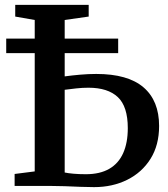

<svg xmlns="http://www.w3.org/2000/svg" viewBox="-20 -763 690 788"><path d="M366 5Q343 5 311.2 3.8Q279.5 2.5 246 1.2Q212.5 0 182 0H40V-49L122.5 -59.5V-681L42.5 -695V-743H344V-695L245.5 -681V-449.5Q275 -453.5 308.8 -456.5Q342.5 -459.5 375 -459.5Q505 -459.5 569 -404.5Q633 -349.5 633 -246Q633 -167.5 597.8 -111.2Q562.5 -55 502 -25Q441.5 5 366 5ZM332.5 -48Q390 -48 428.2 -70Q466.5 -92 485.5 -134.5Q504.5 -177 504.5 -237Q504.5 -326 463.5 -364.5Q422.5 -403 343 -403Q318 -403 292.8 -400.2Q267.5 -397.5 245.5 -394.5V-55Q259.5 -52 282 -50Q304.5 -48 332.5 -48ZM465 -604.5V-545H5.5V-604.5Z"/></svg>

Font: Merriweather 36pt SemiBold
Style: Regular
Weight: 600
Version: Version 2.100